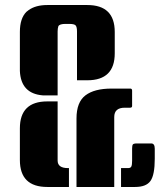

<svg xmlns="http://www.w3.org/2000/svg" viewBox="-20 -743 654 763"><path d="M168 -723H327Q436 -723 436 -616V-531Q436 -424 327 -424H286V-618Q286 -635 281 -641.5Q276 -648 255 -648H240Q217 -648 212 -639Q209 -630 209 -618V-364H150Q63 -371 59 -461V-616Q59 -670 85 -696L94 -703Q122 -723 168 -723ZM423 -391H499Q505 -390 505 -383V-322Q505 -315 497 -315H476Q434 -315 434 -278V0H284V-272Q284 -337 319.5 -364Q355 -391 423 -391ZM209 -340V-105Q209 -75 250 -75H254V0H168Q59 0 59 -107V-233Q59 -340 168 -340ZM525 -173H581Q595 -173 595 -152V-112Q595 -48 578 -24Q561 0 517 0H461V-75H489Q499 -75 502 -81.5Q505 -88 505 -104V-152Q505 -165 508 -169Q511 -173 525 -173Z"/></svg>

Font: Keania One
Style: Regular
Weight: 400
Designer: Julia Petretta
Foundry: Julia Petretta
Version: Version 1.003